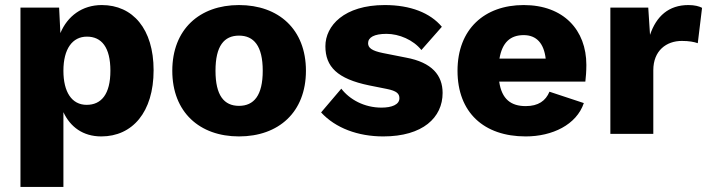

<svg xmlns="http://www.w3.org/2000/svg" viewBox="-20 -530 2805 760"><path d="M61 210H231V-86C258 -28 308 10 381 10C504 10 588 -86 588 -252C588 -415 506 -510 383 -510C305 -510 247 -466 219 -399L214 -500H61ZM323 -115C264 -115 231 -166 231 -250C231 -337 267 -385 324 -385C382 -385 417 -343 417 -250C417 -157 381 -115 323 -115Z M926 -510C770 -510 662 -414 662 -250C662 -86 770 10 926 10C1083 10 1191 -86 1191 -250C1191 -414 1083 -510 926 -510ZM926 -389C985 -389 1020 -348 1020 -250C1020 -152 985 -111 926 -111C867 -111 833 -152 833 -250C833 -348 867 -389 926 -389Z M1497 10C1654 10 1732 -65 1732 -162C1732 -232 1690 -283 1587 -302L1496 -320C1451 -329 1437 -341 1437 -359C1437 -382 1461 -396 1510 -396C1560 -396 1616 -372 1648 -332L1729 -424C1683 -479 1605 -510 1503 -510C1342 -510 1268 -428 1268 -347C1268 -266 1315 -218 1441 -192L1511 -178C1551 -170 1561 -159 1561 -141C1561 -116 1531 -104 1490 -104C1422 -104 1364 -136 1331 -179L1251 -85C1308 -23 1397 10 1497 10Z M2061 10C2166 10 2262 -36 2291 -122L2155 -167C2140 -131 2111 -110 2061 -110C2003 -110 1966 -137 1956 -207H2297C2299 -223 2301 -248 2301 -273C2301 -411 2211 -510 2053 -510C1898 -510 1791 -415 1791 -250C1791 -85 1895 10 2061 10ZM2053 -391C2104 -391 2133 -358 2140 -298H1957C1968 -362 2000 -391 2053 -391Z M2396 0H2566V-252C2566 -330 2618 -368 2679 -368C2708 -368 2728 -364 2742 -359L2759 -499C2748 -505 2730 -510 2705 -510C2627 -510 2578 -466 2553 -392L2546 -500H2396Z"/></svg>

Font: Work Sans
Style: Bold
Weight: 700
Designer: Wei Huang
Foundry: Wei Huang
Version: Version 2.012